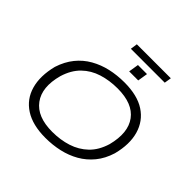

<svg xmlns="http://www.w3.org/2000/svg" viewBox="-234 -1214 1454 1454"><g transform="rotate(45 492.5 -487.5)"><path d="M446 8Q309 8 224.5 -46.5Q140 -101 112.5 -198.5Q85 -296 117 -423Q142 -501 187 -556.5Q232 -612 293 -646.5Q354 -681 424.5 -697Q495 -713 573 -713Q712 -713 795 -658.5Q878 -604 906 -506.5Q934 -409 901 -282Q877 -204 831.5 -148.5Q786 -93 725.5 -58.5Q665 -24 594 -8Q523 8 446 8ZM450 -61Q538 -61 612.5 -85Q687 -109 742 -161.5Q797 -214 824 -303Q865 -463 798 -553.5Q731 -644 569 -644Q482 -644 407 -620.5Q332 -597 277.5 -544Q223 -491 196 -403Q153 -245 221 -153Q289 -61 450 -61ZM427 -927 435 -983H799L790 -927ZM539 -797 552 -878H649L636 -797Z"/></g></svg>

Font: Nunito Sans 7pt Expanded Light
Style: Italic
Weight: 300
Width: 7
Italic angle: -9°
Designer: Vernon Adams
Foundry: Vernon Adams
Version: Version 3.101;gftools[0.9.27]